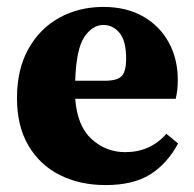

<svg xmlns="http://www.w3.org/2000/svg" viewBox="-20 -519 561 554"><path d="M278 -447Q247 -447 223.5 -412.5Q200 -378 197 -286H282Q320 -286 332 -300.5Q344 -315 344 -349Q344 -401 325 -424Q306 -447 278 -447ZM285 15Q210 15 152.5 -14Q95 -43 62 -99Q29 -155 29 -236Q29 -319 62 -378Q95 -437 151.5 -468Q208 -499 278 -499Q345 -499 393 -471.5Q441 -444 467 -396.5Q493 -349 493 -288Q493 -258 487 -234H197Q203 -155 244.5 -117.5Q286 -80 341 -80Q414 -80 460 -133L494 -105Q462 -46 413 -15.5Q364 15 285 15Z"/></svg>

Font: Source Serif 4
Style: Bold
Weight: 700
Designer: Frank Grießhammer
Foundry: Adobe
Version: Version 4.005;hotconv 1.1.0;makeotfexe 2.6.0